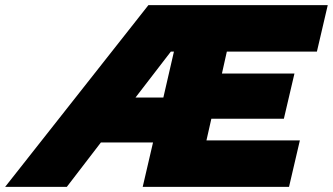

<svg xmlns="http://www.w3.org/2000/svg" viewBox="-88 -724 1290 744"><path d="M-68 0 487 -704H1182L1140 -524H791L772 -439H1053L1012 -264H731L712 -180H1074L1032 0H465L505 -172H303L171 0ZM586 -524H574L437 -346H545Z"/></svg>

Font: Prodigy Sans Black
Style: Italic
Weight: 900
Italic angle: -13°
Designer: Wei Huang
Foundry: Wei Huang
Version: Version 1.003; ttfautohint (v1.8.3)